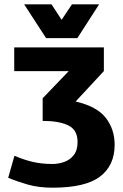

<svg xmlns="http://www.w3.org/2000/svg" viewBox="-20 -720 572 891"><path d="M224 151Q158 151 107 136Q56 121 18 105L47 3Q92 22 133 31.5Q174 41 224 41Q251 41 278 31.5Q305 22 322.5 -0.5Q340 -23 340 -61Q340 -117 297 -138Q254 -159 178 -159V-264L299 -390H46V-500H462V-390L331 -249Q430 -226 471 -173Q512 -120 512 -48Q512 48 444 99.5Q376 151 224 151ZM440 -700 339 -543H194L92 -700H219L266 -628L314 -700Z"/></svg>

Font: Epunda Sans ExtraBold
Style: Regular
Weight: 800
Designer: Simon Atzbach
Foundry: typofactur
Version: Version 2.204; ttfautohint (v1.8.4.7-5d5b)